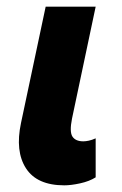

<svg xmlns="http://www.w3.org/2000/svg" viewBox="-20 -546 366 576"><path d="M267 -14Q248 -2 220.5 4Q193 10 173 10Q91 10 58 -41Q25 -92 43 -177L117 -526H267L196 -190Q188 -150 197.5 -136Q207 -122 230 -122Q237 -122 246.5 -124Q256 -126 267 -131Z"/></svg>

Font: Radio Canada
Style: Bold Italic
Weight: 700
Italic angle: -12°
Designer: Charles Daoud, Etienne Aubert Bonn, Alexandre Saumier Demers, Jacques Le Bailly
Foundry: Radio-Canada
Version: Version 2.104; ttfautohint (v1.8.4.7-5d5b);gftools[0.9.28.de